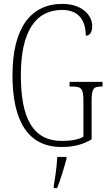

<svg xmlns="http://www.w3.org/2000/svg" viewBox="-20 -744 556 985"><path d="M295 10C359 10 404 -2 450 -29V-223C450 -292 460 -300 502 -300H506V-324H337V-300H347C397 -300 408 -292 408 -225V-43C384 -28 344 -21 298 -21C146 -21 87 -141 87 -358C87 -579 160 -693 299 -693C390 -693 420 -632 420 -561C440 -561 453 -576 453 -611C453 -664 403 -724 300 -724C138 -724 44 -601 44 -358C44 -124 123 10 295 10ZM256 208V221H273C290 181 310 113 321 71V61H274C271 113 264 160 256 208Z"/></svg>

Font: Noto Serif Sinhala ExtraCondensed ExtraLight
Style: Regular
Weight: 200
Width: 2
Designer: Jelle Bosma - Monotype Design Team
Foundry: Monotype Imaging Inc.
Version: Version 2.007